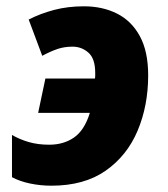

<svg xmlns="http://www.w3.org/2000/svg" viewBox="-20 -579 533 609"><path d="M143 10Q108 10 75 3Q42 -4 18 -17V-151Q42 -137 71 -128.5Q100 -120 136 -120Q182 -120 215 -143Q248 -166 265 -221H101L124 -330H281Q282 -334 282 -339Q282 -344 282 -348Q282 -393 260.5 -412Q239 -431 210 -431Q184 -431 162 -423.5Q140 -416 114 -402L71 -517Q108 -536 151.5 -547.5Q195 -559 246 -559Q305 -559 351 -536Q397 -513 423.5 -464.5Q450 -416 450 -340Q450 -244 416.5 -164.5Q383 -85 315 -37.5Q247 10 143 10Z"/></svg>

Font: Noto Sans ExtraBold
Style: Italic
Weight: 800
Italic angle: -12°
Designer: Monotype Design Team
Foundry: Monotype Imaging Inc.
Version: Version 2.013; ttfautohint (v1.8.4.7-5d5b)